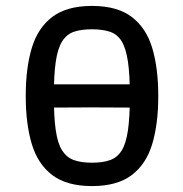

<svg xmlns="http://www.w3.org/2000/svg" viewBox="-20 -616 620 649"><path d="M79 -252V-331H495V-252L286 -253ZM291 13Q206 13 157 -24Q108 -61 87.5 -129Q67 -197 67 -292Q67 -386 87.5 -454Q108 -522 157 -559Q206 -596 291 -596Q376 -596 425 -559Q474 -522 494.5 -454Q515 -386 515 -291Q515 -197 494.5 -129Q474 -61 425 -24Q376 13 291 13ZM291 -66Q328 -66 352.5 -75Q377 -84 391.5 -107.5Q406 -131 412.5 -175.5Q419 -220 419 -292Q419 -363 412.5 -407.5Q406 -452 391.5 -476Q377 -500 352 -508.5Q327 -517 291 -517Q254 -517 229.5 -508.5Q205 -500 190 -476Q175 -452 168.5 -407.5Q162 -363 162 -292Q162 -220 168.5 -175.5Q175 -131 190 -107.5Q205 -84 229.5 -75Q254 -66 291 -66Z"/></svg>

Font: Ruda Medium
Style: Regular
Weight: 500
Version: Version 2.001